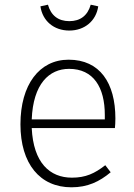

<svg xmlns="http://www.w3.org/2000/svg" viewBox="-20 -786 571 817"><path d="M275 -656C340 -656 389 -697 398 -759L366 -766C353 -720 322 -696 275 -696C228 -696 197 -720 184 -766L152 -759C161 -697 209 -656 275 -656ZM471 -282C471 -433 405 -532 272 -532C147 -532 67 -425 67 -257C67 -89 150 11 284 11C353 11 403 -13 451 -53L428 -83C383 -48 345 -30 286 -30C192 -30 122 -93 115 -241H469C470 -251 471 -266 471 -282ZM426 -278H115C121 -429 189 -493 274 -493C378 -493 426 -414 426 -297Z"/></svg>

Font: Fira Sans ExtraLight
Style: Regular
Weight: 200
Designer: bBox Type GmbH & Carrois Corporate GbR & Edenspiekermann AG
Foundry: bBox Type GmbH & Carrois Corporate GbR & Edenspiekermann AG
Version: Version 4.300;PS 004.300;hotconv 1.0.88;makeotf.lib2.5.64775